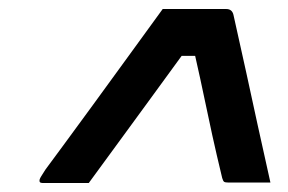

<svg xmlns="http://www.w3.org/2000/svg" viewBox="-20 -770 640 426"><path d="M341 -750H482Q495 -750 498 -737Q514 -666 526.5 -608.5Q539 -551 551.5 -493.5Q564 -436 580 -365H487Q480 -365 477.5 -366.5Q475 -368 473 -375Q460 -429 451 -470Q442 -511 433.5 -552Q425 -593 413 -646H383Q341 -588 309 -544.5Q277 -501 246.5 -459Q216 -417 177 -364H74Q66 -364 68 -372Q69 -375 71.5 -379Q74 -383 81 -394Q93 -410 120.5 -447.5Q148 -485 185 -535.5Q222 -586 262.5 -642Q303 -698 341 -750Z"/></svg>

Font: Recursive Sn Lnr St Med
Style: Italic
Weight: 500
Italic angle: -15°
Version: Version 1.079;hotconv 1.0.112;makeotfexe 2.5.65598; ttfautoh